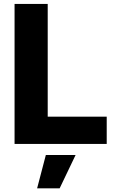

<svg xmlns="http://www.w3.org/2000/svg" viewBox="-20 -748 605 998"><path d="M55.7 0V-727.5H228V-141.6H534.7V0ZM172.9 231 218.3 57.6H373L290 231Z"/></svg>

Font: Inter 16pt ExtraBold
Style: Regular
Weight: 800
Version: Version 4.001;git-66647c0bb